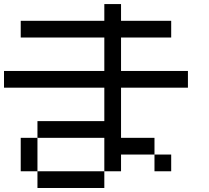

<svg xmlns="http://www.w3.org/2000/svg" viewBox="-20 -937 1040 957"><path d="M0 -500V-583.3H500V-750H83.3V-833.3H500V-916.7H583.3V-833.3H833.3V-750H583.3V-583.3H916.7V-500H583.3V-250H750V-166.7H583.3V-83.3H500V-250H166.7V-333.3H500V-500ZM750 -166.7H833.3V-83.3H750ZM166.7 -83.3H83.3V-250H166.7ZM166.7 0V-83.3H500V0Z"/></svg>

Font: GalmuriMono11 Regular
Style: Regular
Weight: 400
Designer: Lee Minseo (quiple)
Version: Version 2.399;hotconv 1.1.1;makeotfexe 2.6.0 DEVELOPMENT